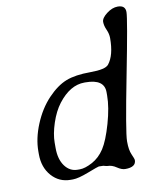

<svg xmlns="http://www.w3.org/2000/svg" viewBox="-80 -780 685 827"><g transform="rotate(-10 262.5 -367.0)"><path d="M122.1 -187.5V-163.1Q122.1 -114.3 143.8 -84.7Q165.5 -55.2 199.7 -55.2H209.5Q231.9 -55.2 263.9 -72.3Q295.9 -89.4 317.9 -123Q339.8 -156.7 359.9 -226.8Q379.9 -296.9 379.9 -348.1V-362.8Q379.9 -419.9 297.9 -419.9H293Q230.5 -419.9 178.2 -352.1Q153.8 -320.3 137.9 -272.5Q122.1 -224.6 122.1 -187.5ZM46.4 -162.6Q46.4 -218.8 71.8 -280.3Q97.2 -341.8 137.9 -384.8Q178.7 -427.7 219.5 -443.6Q260.3 -459.5 326.2 -459.5Q392.1 -459.5 406.7 -478Q435.5 -514.2 435.5 -589.4Q435.5 -607.9 426.8 -627.2Q418 -646.5 418 -663.1Q418 -679.7 442.4 -698.5Q466.8 -717.3 491.2 -717.3Q524.4 -717.3 524.4 -687.7Q524.4 -658.2 477.3 -418Q430.2 -177.7 430.2 -139.6Q430.2 -137.7 430.2 -136.2Q430.2 -100.6 439.5 -80.1Q449.2 -58.6 449.2 -53.2Q449.2 -22.5 402.3 -22.5Q386.7 -22.5 367.4 -35.6Q348.1 -48.8 328.1 -48.8L322.3 -49.8L311 -52.7Q308.1 -53.2 291.5 -53.2Q288.1 -53.2 241.9 -35.4Q195.8 -17.6 172.4 -17.6H162.1Q112.3 -17.6 79.3 -54.9Q46.4 -92.3 46.4 -149.9Z"/></g></svg>

Font: Averia Libre Light
Style: Italic
Weight: 300
Italic angle: -8.5°
Version: Version 1.002